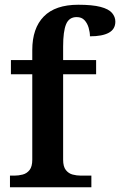

<svg xmlns="http://www.w3.org/2000/svg" viewBox="-20 -789 506 809"><path d="M22 0V-49H41Q58 -49 75.5 -53.5Q93 -58 104.5 -72.5Q116 -87 116 -116V-476H26V-536H116V-578Q116 -670 164.5 -719.5Q213 -769 310 -769Q369 -769 403.5 -760Q438 -751 452 -734.5Q466 -718 466 -698Q466 -666 438.5 -651Q411 -636 359 -636Q359 -653 353.5 -672Q348 -691 336 -704Q324 -717 303 -717Q271 -717 258.5 -687Q246 -657 246 -593V-536H385V-476H246V-116Q246 -87 257.5 -72.5Q269 -58 286 -53.5Q303 -49 321 -49H365V0Z"/></svg>

Font: Noto Serif Vithkuqi SemiBold
Style: Regular
Weight: 600
Version: Version 1.005